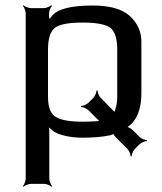

<svg xmlns="http://www.w3.org/2000/svg" viewBox="-20 -515 619 732"><path d="M294 10C335 10 370 7 399 1C403 0 414 -4 415 -6L412 -8C411 -5 416 3 419 6L466 53C473 60 478 74 478 81H482C482 74 487 60 494 53L512 35C519 28 533 23 540 23V19C533 19 519 14 512 7L487 -18C480 -25 466 -33 460 -32V-28C467 -29 481 -42 487 -49C508 -75 519 -112 519 -158V-357C519 -394 504 -427 475 -454C445 -481 398 -494 333 -494C246 -494 193 -479 174 -449C172 -445 166 -442 165 -438L169 -437C170 -441 167 -448 167 -453V-464C167 -473 173 -488 178 -492L175 -495C170 -490 156 -484 147 -484H98C89 -484 74 -490 69 -495L67 -493C72 -488 78 -473 78 -464V166C78 175 72 190 67 195L69 197C74 192 89 186 98 186H148C157 186 172 192 177 197L179 195C174 190 168 175 168 166V-14C168 -22 167 -33 165 -39L161 -37C164 -32 172 -24 178 -19C202 2 255 10 294 10ZM427 -147C427 -127 424 -110 419 -96C417 -92 415 -85 416 -82H420C419 -86 413 -92 410 -95L364 -142C357 -148 352 -163 352 -170H348C348 -163 342 -148 336 -142L317 -123C310 -116 296 -111 289 -111V-107C296 -107 310 -102 317 -95L352 -60C355 -57 361 -51 365 -49L366 -53C362 -54 355 -54 350 -53C334 -52 316 -51 296 -51C247 -51 212 -57 193 -69C173 -80 163 -106 163 -147V-325C163 -370 173 -398 192 -411C211 -423 245 -429 295 -429C344 -429 379 -423 398 -411C417 -398 427 -370 427 -325V-147Z"/></svg>

Font: Gamestation Storm
Style: Regular
Weight: 400
Designer: Jonas Hecksher
Foundry: Jonas Hecksher, Playtypeª, e-types AS
Version: Version 1.003